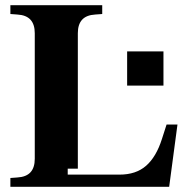

<svg xmlns="http://www.w3.org/2000/svg" viewBox="-20 -720 727 740"><path d="M280 -70H241V-47H441Q504 -47 543 -81Q582 -115 604 -184L622 -240H664L632 0H20V-34L47 -36Q81 -38 97.5 -56Q114 -74 114 -108V-592Q114 -626 97.5 -644Q81 -662 47 -664L20 -666V-700H374V-666L347 -664Q313 -662 296.5 -644Q280 -626 280 -592ZM470 -390V-522H610V-390Z"/></svg>

Font: Redaction
Style: Bold
Weight: 700
Designer: Jeremy Mickel / Forest Young
Foundry: MCKL
Version: Version 2.001; Redaction Bold